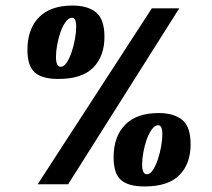

<svg xmlns="http://www.w3.org/2000/svg" viewBox="-20 -665 764 693"><path d="M116 0 528 -635H627L226 0ZM242 -645Q296 -645 326.5 -620.5Q357 -596 357 -532Q357 -462 316.5 -421Q276 -380 191 -380Q132 -380 105.5 -403.5Q79 -427 79 -485Q79 -560 120.5 -602.5Q162 -645 242 -645ZM199 -424Q211 -424 221 -439.5Q231 -455 238.5 -477Q246 -499 250.5 -524Q255 -549 255 -568Q255 -601 240 -601Q228 -601 217 -586Q206 -571 198.5 -549.5Q191 -528 186.5 -503.5Q182 -479 182 -460Q182 -424 199 -424ZM553 -257Q607 -257 637.5 -232.5Q668 -208 668 -144Q668 -74 627.5 -33Q587 8 502 8Q443 8 416.5 -15.5Q390 -39 390 -97Q390 -172 431.5 -214.5Q473 -257 553 -257ZM510 -36Q522 -36 532 -51.5Q542 -67 549.5 -89Q557 -111 561.5 -136Q566 -161 566 -180Q566 -213 551 -213Q539 -213 528 -198Q517 -183 509.5 -161.5Q502 -140 497.5 -115.5Q493 -91 493 -72Q493 -36 510 -36Z"/></svg>

Font: Racing Sans One
Style: Regular
Weight: 400
Designer: Pablo Impallari, Rodrigo Fuenzalida
Foundry: Pablo Impallari, Rodrigo Fuenzalida
Version: Version 1.001; ttfautohint (v0.8) -G 200 -r 50